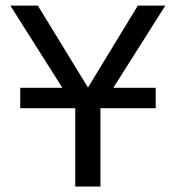

<svg xmlns="http://www.w3.org/2000/svg" viewBox="-20 -679 640 699"><path d="M392.6 -359.4H546.9V-285.2H345.7V0H253.9V-285.2H53.7V-359.4H207L17.6 -658.7H117.7L300.3 -360.4L481.9 -658.7H582Z"/></svg>

Font: Liberation Mono
Style: Regular
Weight: 400
Monospace: yes
Designer: Steve Matteson
Foundry: Ascender Corporation
Version: Version 2.1.5